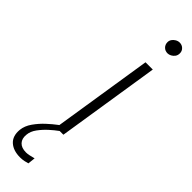

<svg xmlns="http://www.w3.org/2000/svg" viewBox="-379 -683 896 896"><g transform="rotate(45 68.5 -235.0)"><path d="M21 218Q-24 218 -49.5 195Q-75 172 -71 128Q-68 99 -48.5 71.5Q-29 44 -5 22Q19 0 38.5 -14.5Q58 -29 61 -30L83 -13Q80 -11 62.5 1.5Q45 14 24 33Q3 52 -14 75Q-31 98 -33 122Q-36 150 -21 166Q-6 182 24 182Q33 182 45 179.5Q57 177 72 173L68 210Q62 212 48.5 215Q35 218 21 218ZM41 0 121 -510H169L89 0ZM164 -612Q148 -612 137.5 -622.5Q127 -633 127 -649Q127 -659 132.5 -667.5Q138 -676 148 -682Q158 -688 169 -688Q184 -688 194.5 -678Q205 -668 205 -653Q205 -640 198.5 -631Q192 -622 182.5 -617Q173 -612 164 -612Z"/></g></svg>

Font: MuseoModerno ExtraLight
Style: Italic
Weight: 250
Italic angle: -9°
Designer: Pablo Cosgaya, Héctor Gatti, Marcela Romero, and the Authors of The MuseoModerno Project.
Foundry: Omnibus-Type Team
Version: Version 1.003